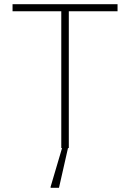

<svg xmlns="http://www.w3.org/2000/svg" viewBox="-20 -708 622 918"><path d="M273 0V-654H40V-688H542V-654H309V0ZM222 190V185L282 -18H308V-13L262 190Z"/></svg>

Font: Saira Thin
Style: Regular
Weight: 100
Designer: Hector Gatti with collaboration of the Omnibus-Type team
Foundry: Omnibus-Type
Version: Version 1.101